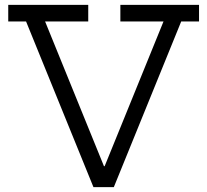

<svg xmlns="http://www.w3.org/2000/svg" viewBox="-20 -772 855 792"><path d="M727.5 -683.5 449.5 0H365.5L87.5 -683.5H14V-752H344V-683.5H166L420 -59L370 -86.5H443L400.5 -59L654.5 -683.5H476.5V-752H801V-683.5Z"/></svg>

Font: Hepta Slab
Style: Regular
Weight: 400
Designer: Michael LaGattuta
Foundry: Michael LaGattuta
Version: Version 1.100